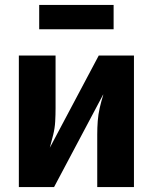

<svg xmlns="http://www.w3.org/2000/svg" viewBox="-20 -754 616 774"><path d="M56 0H198L397 -375Q397 -375 396 -373V-371Q388 -345 382 -319Q376 -293 374 -266Q372 -239 372 -212V0H520V-530H378L179 -155Q180 -156 180 -157L181 -159Q188 -185 194.5 -211Q201 -237 202.5 -264Q204 -291 204 -318V-530H56ZM138 -636H438V-734H138Z"/></svg>

Font: Iosevka Sparkle Heavy
Style: Regular
Weight: 900
Designer: Belleve Invis
Foundry: Belleve Invis
Version: Version 4.5.0; ttfautohint (v1.8.3)